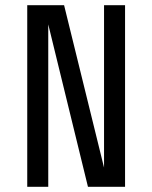

<svg xmlns="http://www.w3.org/2000/svg" viewBox="-20 -720 587 740"><path d="M319 0 166 -626V0H85V-700H227L381 -74V-700H462V0Z"/></svg>

Font: Share Tech
Style: Regular
Weight: 400
Designer: Ralph du Carrois
Foundry: Carrois Type Design
Version: Version 1.100